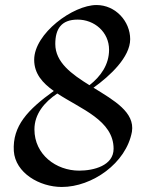

<svg xmlns="http://www.w3.org/2000/svg" viewBox="-20 -732 604 764"><path d="M505 -208C517 -285 435 -332 352 -383C418 -430 498 -505 498 -576C498 -647 440 -712 364 -712C271 -712 116 -599 116 -494C116 -439 149 -402 194 -370C91 -296 29 -231 35 -131C41 -44 137 12 226 12C346 12 482 -82 505 -208ZM117 -217C117 -278 156 -325 208 -360C302 -298 432 -253 432 -140C432 -73 353 -53 295 -53C203 -53 117 -117 117 -217ZM414 -534C414 -475 381 -428 336 -393C265 -437 200 -484 200 -557C200 -617 224 -654 289 -654C355 -654 414 -605 414 -534Z"/></svg>

Font: Quintessential
Style: Regular
Weight: 400
Designer: Astigmatic (AOETI)
Foundry: Astigmatic (AOETI)
Version: Version 1.000